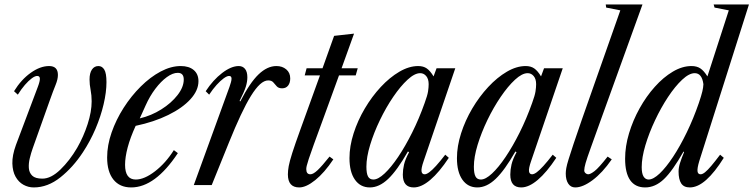

<svg xmlns="http://www.w3.org/2000/svg" viewBox="-20 -831 3382 862"><path d="M131.5 10.5Q107 10.5 85.2 -1.5Q63.5 -13.5 50 -37.5Q36.5 -61.5 35.5 -97.2Q34.5 -133 51.5 -180Q59.5 -202 74.5 -210.2Q89.5 -218.5 104.2 -215.2Q119 -212 126.5 -199Q134 -186 127 -165.5Q119.5 -144.5 113.8 -121Q108 -97.5 109.5 -76.5Q111 -55.5 124.8 -42.2Q138.5 -29 170.5 -29Q209 -29 251 -69.5Q293 -110 326.5 -167.5Q355.5 -218 373.5 -274Q391.5 -330 391.5 -376Q391.5 -403 386.8 -427.2Q382 -451.5 382 -474Q382 -503 392.8 -518.8Q403.5 -534.5 422 -534.5Q438.5 -534.5 448.2 -518.5Q458 -502.5 458 -462Q458 -417.5 445.2 -363Q432.5 -308.5 408.8 -252.8Q385 -197 352 -147Q308 -80 251.2 -34.8Q194.5 10.5 131.5 10.5ZM51.5 -180 150 -441.5Q159.5 -466.5 159 -478.2Q158.5 -490 147 -490Q137 -490 122.5 -479.2Q108 -468.5 91.8 -449.8Q75.5 -431 60 -406L43 -421.5Q75 -473.5 117.8 -504Q160.5 -534.5 200.5 -534.5Q240 -534.5 240 -494.5Q240 -475 229.5 -449.5Q219 -424 202.5 -377.5L127 -165.5Z M569 10.5Q517.5 10.5 489.2 -24.8Q461 -60 461 -124Q461 -178.5 481 -236Q501 -293.5 535 -346.8Q569 -400 611.8 -442.5Q654.5 -485 701 -509.8Q747.5 -534.5 791.5 -534.5Q828.5 -534.5 849.8 -516.5Q871 -498.5 871 -466.5Q871 -425 835 -385.5Q799 -346 735.5 -314.8Q672 -283.5 589 -266Q565 -213.5 553.2 -169.2Q541.5 -125 541.5 -91Q541.5 -25 589.5 -25Q628 -25 676 -62Q724 -99 760.5 -157L778.5 -143.5Q676.5 10.5 569 10.5ZM607.5 -299.5Q659 -311.5 704 -339.8Q749 -368 777 -404Q805 -440 805 -474Q805 -504 778 -504Q755.5 -504 729 -484.8Q702.5 -465.5 677.5 -432.5Q652.5 -399.5 633.5 -357Z M850 0 1010.5 -441.5Q1014 -452 1016.8 -461.5Q1019.5 -471 1019.5 -478Q1019.5 -490 1008.5 -490Q999 -490 984.2 -479.2Q969.5 -468.5 952.5 -449.8Q935.5 -431 919 -406L903.5 -421.5Q936.5 -472 977.2 -503.2Q1018 -534.5 1052 -534.5Q1069.5 -534.5 1080 -521.8Q1090.5 -509 1090.5 -484Q1090.5 -464 1083.5 -441.5Q1076.5 -419 1055.5 -377.5L1059 -376Q1102 -460 1141 -497.2Q1180 -534.5 1221 -534.5Q1247.5 -534.5 1265.2 -519.5Q1283 -504.5 1283 -479Q1283 -459 1273.5 -446.8Q1264 -434.5 1246.5 -434.5Q1230.5 -434.5 1222.5 -443.5Q1214.5 -452.5 1207 -461.2Q1199.5 -470 1184 -470Q1166.5 -470 1147.2 -452.5Q1128 -435 1106.5 -400.2Q1085 -365.5 1060.5 -313.2Q1036 -261 1008 -191.5L930.5 0Z M1323.5 10.5Q1272.5 10.5 1272.5 -48Q1272.5 -64.5 1276.2 -85.2Q1280 -106 1292.2 -144.5Q1304.5 -183 1329.5 -252L1416.5 -492.5H1348L1356.5 -524.5H1428L1480 -670L1569.5 -680L1513.5 -524.5H1586L1577 -492.5H1502L1432.5 -301.5Q1405 -227 1389.2 -183.2Q1373.5 -139.5 1366.2 -117.5Q1359 -95.5 1357 -86.5Q1355 -77.5 1355 -72Q1355 -48.5 1373.5 -48.5Q1386.5 -48.5 1406.2 -67.2Q1426 -86 1459.5 -128L1476.5 -115.5Q1436.5 -55.5 1395.5 -22.5Q1354.5 10.5 1323.5 10.5Z M1640.5 10.5Q1598 10.5 1573.5 -24.2Q1549 -59 1549 -121Q1549 -174.5 1567.5 -232.2Q1586 -290 1617.8 -343.8Q1649.5 -397.5 1689.5 -440.5Q1729.5 -483.5 1773 -509Q1816.5 -534.5 1857.5 -534.5Q1880.5 -534.5 1896 -523.8Q1911.5 -513 1926.5 -488L1940 -524.5H2024L1882 -108Q1870.5 -75 1872.5 -61.8Q1874.5 -48.5 1886.5 -48.5Q1895 -48.5 1907.5 -57.8Q1920 -67 1937.8 -86.5Q1955.5 -106 1979 -136.5L1995 -122.5Q1952 -57.5 1912 -23.5Q1872 10.5 1837.5 10.5Q1788.5 10.5 1788.5 -47Q1788.5 -69 1794 -92.5Q1799.5 -116 1816.5 -147.5L1811.5 -151Q1763 -66 1722.8 -27.8Q1682.5 10.5 1640.5 10.5ZM1656.5 -25Q1677.5 -25 1706.5 -52Q1735.5 -79 1767.5 -126.5Q1799.5 -174 1830.5 -236Q1861.5 -298 1886.5 -368.5Q1899 -402.5 1901.8 -420.8Q1904.5 -439 1904.5 -453Q1904.5 -476.5 1893.5 -489.5Q1882.5 -502.5 1866.5 -502.5Q1841.5 -502.5 1809.8 -473.2Q1778 -444 1745.5 -396.2Q1713 -348.5 1685.8 -292Q1658.5 -235.5 1641.8 -180.5Q1625 -125.5 1625 -82.5Q1625 -52.5 1632.2 -38.8Q1639.5 -25 1656.5 -25Z M2123 10.5Q2080.5 10.5 2056 -24.2Q2031.5 -59 2031.5 -121Q2031.5 -174.5 2050 -232.2Q2068.5 -290 2100.2 -343.8Q2132 -397.5 2172 -440.5Q2212 -483.5 2255.5 -509Q2299 -534.5 2340 -534.5Q2363 -534.5 2378.5 -523.8Q2394 -513 2409 -488L2422.5 -524.5H2506.5L2364.5 -108Q2353 -75 2355 -61.8Q2357 -48.5 2369 -48.5Q2377.5 -48.5 2390 -57.8Q2402.5 -67 2420.2 -86.5Q2438 -106 2461.5 -136.5L2477.5 -122.5Q2434.5 -57.5 2394.5 -23.5Q2354.5 10.5 2320 10.5Q2271 10.5 2271 -47Q2271 -69 2276.5 -92.5Q2282 -116 2299 -147.5L2294 -151Q2245.5 -66 2205.2 -27.8Q2165 10.5 2123 10.5ZM2139 -25Q2160 -25 2189 -52Q2218 -79 2250 -126.5Q2282 -174 2313 -236Q2344 -298 2369 -368.5Q2381.5 -402.5 2384.2 -420.8Q2387 -439 2387 -453Q2387 -476.5 2376 -489.5Q2365 -502.5 2349 -502.5Q2324 -502.5 2292.2 -473.2Q2260.5 -444 2228 -396.2Q2195.5 -348.5 2168.2 -292Q2141 -235.5 2124.2 -180.5Q2107.5 -125.5 2107.5 -82.5Q2107.5 -52.5 2114.8 -38.8Q2122 -25 2139 -25Z M2562.5 10.5Q2542.5 10.5 2531.2 -6.5Q2520 -23.5 2520 -52Q2520 -62.5 2522.5 -76.8Q2525 -91 2532.8 -116.2Q2540.5 -141.5 2554.8 -184.2Q2569 -227 2592.5 -294.5Q2616 -362 2651 -461L2765 -784.5L2701.5 -797L2699.5 -811H2864.5L2680.5 -301.5Q2649.5 -215 2632.5 -168Q2615.5 -121 2609.2 -99.2Q2603 -77.5 2603 -66Q2603 -58.5 2608.8 -53.5Q2614.5 -48.5 2620.5 -48.5Q2630.5 -48.5 2649.2 -62.8Q2668 -77 2708 -128L2726.5 -115.5Q2684.5 -55 2640.5 -22.2Q2596.5 10.5 2562.5 10.5Z M2876.5 10.5Q2832 10.5 2809.2 -22Q2786.5 -54.5 2786.5 -118.5Q2786.5 -174 2804 -232.2Q2821.5 -290.5 2851.5 -344.5Q2881.5 -398.5 2919.8 -441.2Q2958 -484 3000.5 -509.2Q3043 -534.5 3084.5 -534.5Q3108.5 -534.5 3124.5 -523.8Q3140.5 -513 3156 -488L3252 -784.5L3188 -797L3184 -811H3342.5L3119.5 -108Q3110 -76.5 3111.5 -62.5Q3113 -48.5 3125.5 -48.5Q3134 -48.5 3145.5 -57.8Q3157 -67 3173.5 -86.5Q3190 -106 3213 -136.5L3229.5 -122.5Q3189 -57.5 3150.8 -23.5Q3112.5 10.5 3077 10.5Q3050 10.5 3038.2 -7.8Q3026.5 -26 3026.5 -61Q3026.5 -78.5 3033 -99.2Q3039.5 -120 3051 -147.5L3049 -151Q2999.5 -63.5 2960.5 -26.5Q2921.5 10.5 2876.5 10.5ZM2892 -25Q2913 -25 2941.8 -52.2Q2970.5 -79.5 3002 -127.2Q3033.5 -175 3063.5 -237Q3093.5 -299 3117.5 -368.5Q3129 -402.5 3133.2 -420.5Q3137.5 -438.5 3138 -453Q3131.5 -502.5 3099 -502.5Q3074 -502.5 3042.5 -473Q3011 -443.5 2979.2 -395.5Q2947.5 -347.5 2920.8 -290.8Q2894 -234 2877.5 -178.8Q2861 -123.5 2861 -80.5Q2861 -51.5 2869.5 -38.2Q2878 -25 2892 -25Z"/></svg>

Font: Libre Caslon Condensed
Style: Italic
Weight: 400
Italic angle: -22.583°
Designer: Pablo Impallari, Rodrigo Fuenzalida, Katja Schimmel, Ertekin Erdin
Foundry: Pablo Impallari, Rodrigo Fuenzalida
Version: Version 2.000;gftools[0.9.33]